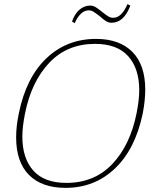

<svg xmlns="http://www.w3.org/2000/svg" viewBox="-20 -898 722 928"><path d="M328 -794Q342 -833 365 -852Q388 -871 416 -871Q430 -871 443 -863Q456 -855 474 -840Q493 -825 504 -818.5Q515 -812 527 -812Q568 -812 596 -878L610 -871Q579 -788 519 -788Q505 -788 492 -796Q479 -804 463 -819Q442 -835 431.5 -841.5Q421 -848 409 -848Q369 -848 341 -786ZM58 -234Q58 -289 71 -350Q106 -523 204.5 -616.5Q303 -710 444 -710Q558 -710 620 -647Q682 -584 682 -465Q682 -413 670 -350Q634 -177 535.5 -83.5Q437 10 297 10Q182 10 120 -52.5Q58 -115 58 -234ZM640 -350Q653 -415 653 -462Q653 -567 599.5 -626.5Q546 -686 439 -686Q305 -686 218.5 -595Q132 -504 101 -350Q88 -285 88 -238Q88 -133 141 -73.5Q194 -14 301 -14Q436 -14 522.5 -105Q609 -196 640 -350Z"/></svg>

Font: Taviraj Thin
Style: Italic
Weight: 250
Italic angle: -12°
Designer: Katatrad Team
Foundry: CadsonDemak
Version: Version 1.001